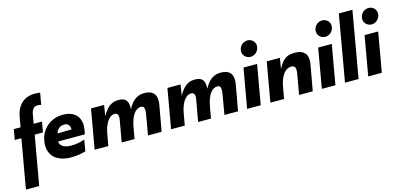

<svg xmlns="http://www.w3.org/2000/svg" viewBox="-76 -1211 4028 1929"><g transform="rotate(-15 1938.0 -246.0)"><path d="M139 208H1L90.5 -302.5H21.5L41 -410.5H111L129.5 -516Q144 -599 196 -649.5Q248 -700 338.5 -700Q365 -700 391 -696L369.5 -574.5Q349.5 -580 333 -580Q274 -580 263 -499L247 -410.5H333.5L315 -302.5H229Z M523 13Q469.5 13 424.2 -2Q379 -17 349.8 -45.8Q320.5 -74.5 308.5 -117.5Q301.5 -141.5 301.5 -169.5Q301.5 -192.5 306 -218.5Q314 -263.5 335.2 -300.5Q356.5 -337.5 388.2 -364.8Q420 -392 461.5 -407.2Q503 -422.5 552 -422.5Q609 -422.5 647.2 -404Q685.5 -385.5 705.8 -352.8Q726 -320 728.5 -275V-262.5Q728.5 -221.5 716 -175H439V-171Q439 -154 448 -142.5Q457 -128 473.5 -119Q489.5 -109.5 511.8 -105.2Q534 -101 558 -101Q593 -101 630.5 -107.8Q668 -114.5 696.5 -126.5L677.5 -9.5Q609.5 13 523 13ZM454 -255 598 -257 600 -269 598 -281Q595.5 -293 588.5 -302.5Q581.5 -312 570.2 -318Q559 -324 544.5 -324Q506 -324 483.2 -303.5Q460.5 -283 454 -255Z M1468 0H1326.5L1362 -205.5Q1366 -228 1366.5 -249Q1366.5 -279.5 1354.5 -289.5Q1346.5 -296 1330.5 -296Q1289.5 -296 1256.5 -252Q1223.5 -208 1206.5 -113L1186.5 0H1053L1093 -227Q1095.5 -240 1095.5 -251Q1095.5 -296 1058.5 -296Q1034.5 -296 1014.5 -282Q994.5 -268 979 -243.5Q963.5 -219 951.8 -185.5Q940 -152 934 -113.5L914 0H771.5L843.5 -410.5H980L962 -298.5Q998 -364 1041 -395Q1061 -408.5 1082.2 -414.8Q1103.5 -421 1132 -421Q1188 -421 1210.5 -392Q1229.5 -367 1230 -319L1229 -298.5Q1262.5 -364 1304.2 -392.5Q1346 -421 1395.5 -421H1399.5Q1520.5 -421 1520 -311Q1520 -289.5 1515.5 -264Z M2263 0H2121.5L2157 -205.5Q2161 -228 2161.5 -249Q2161.5 -279.5 2149.5 -289.5Q2141.5 -296 2125.5 -296Q2084.5 -296 2051.5 -252Q2018.5 -208 2001.5 -113L1981.5 0H1848L1888 -227Q1890.5 -240 1890.5 -251Q1890.5 -296 1853.5 -296Q1829.5 -296 1809.5 -282Q1789.5 -268 1774 -243.5Q1758.5 -219 1746.8 -185.5Q1735 -152 1729 -113.5L1709 0H1566.5L1638.5 -410.5H1775L1757 -298.5Q1793 -364 1836 -395Q1856 -408.5 1877.2 -414.8Q1898.5 -421 1927 -421Q1983 -421 2005.5 -392Q2024.5 -367 2025 -319L2024 -298.5Q2057.5 -364 2099.2 -392.5Q2141 -421 2190.5 -421H2194.5Q2315.5 -421 2315 -311Q2315 -289.5 2310.5 -264Z M2527 -496Q2508 -496 2492.8 -503.5Q2477.5 -511 2466 -524Q2447.5 -545 2448 -576L2449.5 -590.5Q2454.5 -620 2480.5 -643Q2507 -664 2537.5 -664Q2575 -664 2599 -636Q2616.5 -614.5 2616.5 -587Q2616.5 -578 2615 -569.5Q2608.5 -538.5 2583.8 -517.2Q2559 -496 2527 -496ZM2499 0H2357.5L2429.5 -410.5H2571Z M3040 0H2898L2934 -205.5Q2938 -228 2938.5 -248Q2938.5 -277.5 2922.5 -289.5Q2913 -296 2894.5 -296Q2868 -296 2846.5 -282Q2825 -268 2808.2 -243.5Q2791.5 -219 2779.8 -185.5Q2768 -152 2762 -113.5L2742 0H2599.5L2671.5 -410.5H2808L2790 -298.5Q2811 -340 2831.2 -364.5Q2851.5 -389 2873.8 -401.8Q2896 -414.5 2920.5 -417.8Q2945 -421 2971.5 -421Q3034 -421 3066 -386.5Q3092.5 -359.5 3092 -308Q3092 -288 3087.5 -264Z M3304 -496Q3285 -496 3269.8 -503.5Q3254.5 -511 3243 -524Q3224.5 -545 3225 -576L3226.5 -590.5Q3231.5 -620 3257.5 -643Q3284 -664 3314.5 -664Q3352 -664 3376 -636Q3393.5 -614.5 3393.5 -587Q3393.5 -578 3392 -569.5Q3385.5 -538.5 3360.8 -517.2Q3336 -496 3304 -496ZM3276 0H3134.5L3206.5 -410.5H3348Z M3517 0H3375.5L3495.5 -688H3637Z M3786.5 -496Q3767.5 -496 3752.2 -503.5Q3737 -511 3725.5 -524Q3707 -545 3707.5 -576L3709 -590.5Q3714 -620 3740 -643Q3766.5 -664 3797 -664Q3834.5 -664 3858.5 -636Q3876 -614.5 3876 -587Q3876 -578 3874.5 -569.5Q3868 -538.5 3843.2 -517.2Q3818.5 -496 3786.5 -496ZM3758.5 0H3617L3689 -410.5H3830.5Z"/></g></svg>

Font: Lucymar Sans
Style: Bold Italic
Weight: 700
Italic angle: -10°
Foundry: The League of Moveable Type (original font) / Main changes by Cristiano Sobral with portions from Mirco Monsees
Version: Version 2.00;August 30, 2020;FontCreator 13.0.0.2681 64-bit